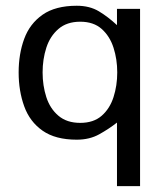

<svg xmlns="http://www.w3.org/2000/svg" viewBox="-20 -465 561 658"><path d="M380.9 172.9V-44.9Q353.5 -23.4 320.3 -4.9Q287.1 13.7 243.2 13.7Q169.9 13.7 126 -17.1Q82 -47.9 63 -100.6Q43.9 -153.3 43.9 -216.8Q43.9 -280.3 63 -332Q82 -383.8 126 -414.6Q169.9 -445.3 243.2 -445.3Q287.1 -445.3 318.8 -426.3Q350.6 -407.2 380.9 -378.9V-434.6H460V172.9ZM254.9 -43.9Q300.8 -43.9 328.6 -68.4Q356.4 -92.8 369.1 -132.3Q381.8 -171.9 381.8 -216.8Q381.8 -261.7 369.1 -301.3Q356.4 -340.8 328.6 -365.7Q300.8 -390.6 254.9 -390.6Q209 -390.6 180.2 -365.7Q151.4 -340.8 138.7 -301.3Q126 -261.7 126 -216.8Q126 -171.9 138.7 -132.3Q151.4 -92.8 180.2 -68.4Q209 -43.9 254.9 -43.9Z"/></svg>

Font: Padauk
Style: Regular
Weight: 400
Designer: Debbi Hosken, Becca Hirsbrunner Spalinger
Foundry: SIL International
Version: Version 5.003